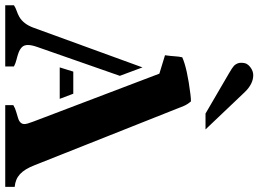

<svg xmlns="http://www.w3.org/2000/svg" viewBox="-166 -840 987 733"><g transform="rotate(90 327.5 -473.5)"><path d="M242.2 -588.4 171.9 -609.9Q174.8 -630.4 175.8 -646.7Q176.8 -663.1 179.7 -675.8Q222.2 -694.8 320.8 -707Q336.4 -709 348.1 -709Q360.4 -694.3 365.7 -681.2L591.8 -111.8Q606.4 -74.2 625.7 -56.4Q645 -38.6 674.3 -36.1V0H362.3V-30.8Q374.5 -38.1 387.5 -41.7Q400.4 -45.4 411.1 -48.8Q434.6 -55.7 434.6 -73.2Q434.6 -83 425.3 -106.9ZM250.5 -437.5 140.6 -123Q132.8 -101.1 132.8 -86.4Q132.8 -71.8 141.1 -63.7Q149.4 -55.7 161.9 -51Q174.3 -46.4 188.5 -43Q202.6 -39.6 214.8 -33.2V0H-19V-33.2Q-9.3 -39.6 2.2 -43.5Q13.7 -47.4 25.4 -53.7Q52.7 -69.8 66.4 -106.9L218.3 -523.9ZM338.4 -208H218.3L234.4 -259.8H318.8ZM394.5 -764.6 241.2 -854Q218.3 -867.2 211.9 -873.5Q200.7 -885.3 200.7 -899.9Q200.7 -914.6 205.3 -922.4Q210 -930.2 217.3 -935.5Q231.9 -946.8 248 -946.8Q281.2 -946.8 312.5 -914.6L455.1 -764.6Z"/></g></svg>

Font: Stardos Stencil
Style: Bold
Weight: 700
Designer: vernon adams
Foundry: vernon adams
Version: Version 1.000